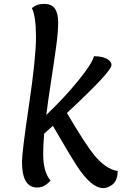

<svg xmlns="http://www.w3.org/2000/svg" viewBox="-20 -957 640 987"><path d="M202 -166Q202 -72 240 -29Q209 7 171 7Q93 7 93 -125Q93 -174 129 -417Q165 -660 165 -766.5Q165 -873 144 -915Q168 -937 206.5 -937Q245 -937 262 -913Q279 -889 279 -841.5Q279 -794 269 -720Q259 -646 242.5 -539Q226 -432 218 -366Q314 -458 384 -544.5Q454 -631 463 -668Q504 -668 528.5 -655Q553 -642 553 -622Q553 -589 324 -376Q421 -212 464 -160Q524 -87 585 -78Q584 -29 559.5 -9.5Q535 10 511 10Q449 10 374 -106Q339 -161 303 -223Q267 -285 252 -310L207 -270Q202 -207 202 -166Z"/></svg>

Font: Paprika
Style: Regular
Weight: 400
Designer: Eduardo Rodriguez Tunni
Foundry: Eduardo Rodriguez Tunni
Version: Version 1.001